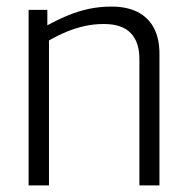

<svg xmlns="http://www.w3.org/2000/svg" viewBox="-20 -564 572 584"><path d="M67 0V-534H124V-487Q157 -505 187.5 -517.5Q218 -530 250.5 -537Q283 -544 319 -544Q366 -544 398.5 -527.5Q431 -511 448 -479Q465 -447 465 -400V0H404V-385Q404 -436 377.5 -463.5Q351 -491 296 -491Q266 -491 238.5 -485Q211 -479 184 -468Q157 -457 129 -441V0Z"/></svg>

Font: Georama ExtraCondensed Thin Light
Style: Regular
Weight: 300
Version: Version 1.001